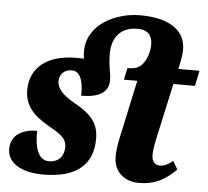

<svg xmlns="http://www.w3.org/2000/svg" viewBox="-54 -828 973 896"><g transform="rotate(5 432.5 -380.0)"><path d="M180 10C339 10 412 -59 412 -177C412 -244 384 -287 299 -334C245 -364 211 -395 214 -437C217 -463 236 -486 271 -486C318 -486 327 -425 325 -372C404 -372 453 -396 453 -455C453 -494 441 -515 441 -579C441 -663 489 -706 560 -706C614 -706 630 -676 630 -636C630 -600 614 -557 590 -536C575 -523 555 -519 529 -519L517 -464H580L521 -191C515 -164 510 -127 510 -103C510 -28 565 10 628 10C711 10 761 -26 802 -68L780 -106C761 -91 740 -79 718 -79C697 -79 681 -95 681 -124C681 -144 684 -166 691 -199L749 -464H850L865 -536H766L773 -570C779 -600 780 -614 780 -629C780 -708 717 -770 567 -770C454 -770 320 -707 320 -579C320 -567 321 -555 323 -545C312 -546 299 -546 286 -546C153 -546 72 -483 72 -377C72 -304 113 -260 188 -217C240 -187 272 -170 272 -126C272 -82 244 -54 202 -54C149 -54 132 -119 135 -191C70 -191 12 -163 12 -96C12 -29 78 10 180 10Z"/></g></svg>

Font: Noto Serif ExtraCondensed Black
Style: Italic
Weight: 900
Width: 2
Italic angle: -12°
Designer: Monotype Design Team
Foundry: Monotype Imaging Inc.
Version: Version 2.014